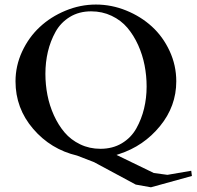

<svg xmlns="http://www.w3.org/2000/svg" viewBox="-20 -671 848 828"><path d="M630.9 136.7 565.4 125 385.7 28.3 312.5 0Q198.7 -26.9 122.8 -115.5Q46.9 -204.1 46.9 -320.3Q46.9 -387.2 75.4 -448.7Q104 -510.3 151.4 -554.4Q198.7 -598.6 262.5 -625Q326.2 -651.4 393.6 -651.4Q460.9 -651.4 524.2 -625.7Q587.4 -600.1 635 -556.6Q682.6 -513.2 711.4 -451.2Q740.2 -389.2 740.2 -320.3Q740.2 -212.9 669.9 -127Q599.6 -41 494.1 -6.8L482.4 -2.9L643.6 75.2L702.1 83L804.7 65.4L807.6 87.9ZM413.1 -29.3Q465.8 -29.3 505.6 -53.2Q545.4 -77.1 567.9 -117.2Q590.3 -157.2 601.3 -202.9Q612.3 -248.5 612.3 -297.9Q612.3 -344.2 603.5 -389.4Q594.7 -434.6 575.7 -476.8Q556.6 -519 529.3 -551.3Q502 -583.5 461.4 -602.8Q420.9 -622.1 373 -622.1Q320.8 -622.1 281.2 -597.9Q241.7 -573.7 219.5 -533.7Q197.3 -493.7 186.5 -448Q175.8 -402.3 175.8 -352.5Q175.8 -306.2 184.6 -261Q193.4 -215.8 212.4 -173.8Q231.4 -131.8 258.5 -99.9Q285.6 -67.9 325.7 -48.6Q365.7 -29.3 413.1 -29.3Z"/></svg>

Font: Comprehension SemiBold
Style: Regular
Weight: 600
Designer: Alfredo Marco Pradil
Foundry: Alfredo Marco Pradil
Version: 1.0